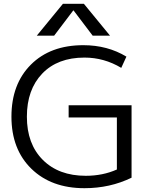

<svg xmlns="http://www.w3.org/2000/svg" viewBox="-20 -977 785 1007"><path d="M264 -790H173L310 -957H420L557 -790H466L366 -922H364ZM423 -675Q282 -675 201.5 -591Q121 -507 121 -365Q121 -222 204.5 -138.5Q288 -55 430 -55Q519 -55 593 -88V-361H340V-425H670V-45Q557 10 423 10Q249 10 144.5 -92Q40 -194 40 -365Q40 -536 142 -638Q244 -740 417 -740Q544 -740 643 -680L616 -621Q526 -675 423 -675Z"/></svg>

Font: Mplus 1p
Style: Regular
Weight: 400
Version: Version 1.061